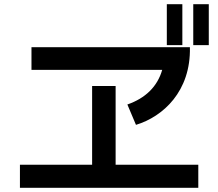

<svg xmlns="http://www.w3.org/2000/svg" viewBox="-20 -885 1040 915"><path d="M130 -660V-552H753C730 -472 673 -417 587 -387L628 -290C757 -329 890 -450 885 -660ZM75 10H925V-100H531V-475H419V-100H75ZM775 -670H849V-865H775ZM901 -670H975V-865H901Z"/></svg>

Font: KT Kiyosuna Sans Bold
Style: Regular
Weight: 700
Designer: [Zen Kaku Gothic] Yoshimichi Ohira
Version: Version 1.010;Glyphs 3.1.2 (3151)